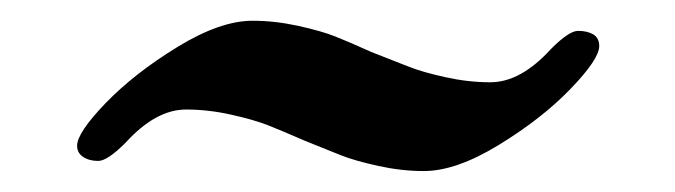

<svg xmlns="http://www.w3.org/2000/svg" viewBox="-20 -318 654 186"><path d="M54.7 -176.8Q54.7 -189.5 82.5 -218.3Q110.4 -247.1 151.9 -272.5Q193.4 -297.9 224.6 -297.9Q246.1 -297.9 268.6 -293Q291 -288.1 304.7 -282.7Q318.4 -277.3 339.8 -267.6Q362.3 -258.8 376 -253.4Q389.6 -248 411.6 -243.2Q433.6 -238.3 455.1 -238.3Q484.4 -238.3 513.7 -270.5Q531.2 -288.1 540 -288.1Q548.8 -288.1 554.7 -284.7Q560.5 -281.2 560.5 -273.4Q560.5 -260.7 532.7 -231.9Q504.9 -203.1 463.4 -177.7Q421.9 -152.3 390.6 -152.3Q369.1 -152.3 346.7 -157.2Q324.2 -162.1 310.5 -167.5Q296.9 -172.9 275.4 -181.6Q252.9 -191.4 239.3 -196.8Q225.6 -202.1 203.6 -207Q181.6 -211.9 160.2 -211.9Q130.9 -211.9 101.6 -179.7Q84 -162.1 75.2 -162.1Q66.4 -162.1 60.5 -166Q54.7 -169.9 54.7 -176.8Z"/></svg>

Font: Monomakh Unicode TT
Style: Medium
Weight: 500
Designer: Alexey Kryukov, Aleksandr Andreev
Version: Version 1.1